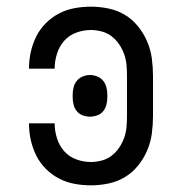

<svg xmlns="http://www.w3.org/2000/svg" viewBox="-20 -548 540 576"><path d="M253 8Q228 8 203.5 3.5Q179 -1 157 -12.5Q135 -24 117.5 -41.5Q100 -59 89 -81Q78 -103 72.5 -127.5Q67 -152 67 -176Q67 -177 67 -177.5Q67 -178 67 -178H144Q144 -178 144 -177.5Q144 -177 144 -177Q144 -155 151 -133Q158 -111 172.5 -94.5Q187 -78 208.5 -70Q230 -62 253 -62Q269 -62 285.5 -66.5Q302 -71 315 -81Q328 -91 337.5 -105Q347 -119 352.5 -134.5Q358 -150 359.5 -166.5Q361 -183 361 -200V-320Q361 -337 359.5 -353.5Q358 -370 352.5 -385.5Q347 -401 337.5 -415Q328 -429 315 -439Q302 -449 285.5 -453.5Q269 -458 253 -458Q230 -458 208.5 -450Q187 -442 172.5 -425.5Q158 -409 151 -387Q144 -365 144 -343Q144 -343 144 -342.5Q144 -342 144 -342H67Q67 -342 67 -342.5Q67 -343 67 -344Q67 -368 72.5 -392.5Q78 -417 89 -439Q100 -461 117.5 -478.5Q135 -496 157 -507.5Q179 -519 203.5 -523.5Q228 -528 253 -528Q279 -528 305.5 -522.5Q332 -517 354.5 -503.5Q377 -490 394 -469Q411 -448 421.5 -423.5Q432 -399 435.5 -372.5Q439 -346 439 -320V-200Q439 -174 435.5 -147.5Q432 -121 421.5 -96.5Q411 -72 394 -51Q377 -30 354.5 -16.5Q332 -3 305.5 2.5Q279 8 253 8ZM250 -198Q239 -198 228 -202Q217 -206 210 -215Q203 -224 200.5 -235Q198 -246 198 -257V-263Q198 -274 200.5 -285Q203 -296 210 -305Q217 -314 228 -318.5Q239 -323 250 -323Q261 -323 272 -318.5Q283 -314 290 -305Q297 -296 299.5 -285Q302 -274 302 -263V-257Q302 -246 299.5 -235Q297 -224 290 -215Q283 -206 272 -202Q261 -198 250 -198Z"/></svg>

Font: Iosevka Slab
Style: Regular
Weight: 400
Monospace: yes
Designer: Belleve Invis
Foundry: Belleve Invis
Version: Version 11.2.4; ttfautohint (v1.8.3)